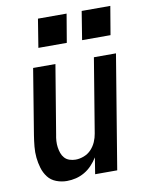

<svg xmlns="http://www.w3.org/2000/svg" viewBox="-84 -796 668 865"><g transform="rotate(-10 250.0 -363.5)"><path d="M152 8Q127 8 103.5 -1Q80 -10 65.5 -29Q51 -48 44 -71.5Q37 -95 34.5 -119.5Q32 -144 34.5 -170Q37 -196 41 -221L90 -520H192L140 -207Q137 -193 136 -178Q135 -163 137 -149Q139 -135 143.5 -122Q148 -109 157 -99Q166 -89 179.5 -84.5Q193 -80 207 -80Q226 -80 245.5 -87.5Q265 -95 279 -110Q293 -125 301 -143.5Q309 -162 312 -181L368 -520H469L383 0H282L294 -75Q283 -57 267.5 -40.5Q252 -24 233 -13Q214 -2 193.5 3Q173 8 152 8ZM459 -605H329L350 -735H481ZM259 -605H129L150 -735H281Z"/></g></svg>

Font: Iosevka SS04 Semibold
Style: Italic
Weight: 600
Italic angle: -9°
Monospace: yes
Designer: Belleve Invis
Foundry: Belleve Invis
Version: Version 19.0.0; ttfautohint (v1.8.4)